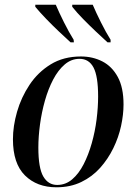

<svg xmlns="http://www.w3.org/2000/svg" viewBox="-20 -786 580 816"><path d="M220 10Q137 10 86 -40.5Q35 -91 35 -194Q35 -250 52.5 -311Q70 -372 105.5 -425.5Q141 -479 195.5 -512.5Q250 -546 324 -546Q374 -546 415 -525Q456 -504 480.5 -459Q505 -414 505 -342Q505 -299 494.5 -250.5Q484 -202 461.5 -156Q439 -110 405.5 -72.5Q372 -35 325.5 -12.5Q279 10 220 10ZM223 0Q259 0 287 -24Q315 -48 335.5 -88Q356 -128 370 -177.5Q384 -227 390.5 -278.5Q397 -330 397 -376Q397 -462 377.5 -499Q358 -536 318 -536Q283 -536 255 -512Q227 -488 206 -448Q185 -408 171 -358.5Q157 -309 150 -257Q143 -205 143 -159Q143 -72 164 -36Q185 0 223 0ZM280 -606Q258 -626 230.5 -652Q203 -678 176.5 -705.5Q150 -733 130 -757V-766H217Q231 -733 252 -691Q273 -649 293 -617L294 -606ZM437 -606Q415 -626 387.5 -652Q360 -678 333.5 -705Q307 -732 287 -757V-766H374Q388 -733 409 -691Q430 -649 450 -617V-606Z"/></svg>

Font: Noto Serif Display SemiCondensed Medium
Style: Italic
Weight: 500
Width: 4
Italic angle: -12°
Designer: Monotype Design Team
Foundry: Monotype Imaging Inc.
Version: Version 2.009